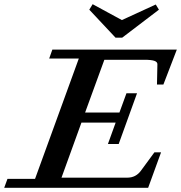

<svg xmlns="http://www.w3.org/2000/svg" viewBox="-67 -901 868 921"><path d="M487.3 -720.2 361.3 -854.5 377.4 -880.9 517.6 -804.7 680.2 -879.4 695.3 -854.5 519 -720.2ZM-46.9 0 -31.2 -43H101.1L311 -620.1H168.9L184.1 -663.1H781.2L716.8 -495.6H686L688 -592.3Q688.5 -604 673.6 -609.1Q658.7 -614.3 625.5 -614.3H433.6L341.3 -361.3H505.9L539.6 -453.6H590.3L502.4 -210.4H450.7L487.8 -313H323.7L228 -48.8H543.9Q584.5 -48.8 608.9 -82L673.8 -170.4H705.6L643.6 0Z"/></svg>

Font: Elstob 6pt SemiBold
Style: Italic
Weight: 600
Italic angle: -20°
Designer: Peter S. Baker
Version: Version 1.015